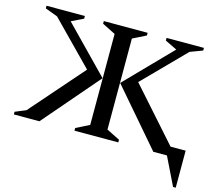

<svg xmlns="http://www.w3.org/2000/svg" viewBox="-114 -805 1266 1117"><g transform="rotate(15 519.0 -246.0)"><path d="M378 0V-16L458 -56V-604L378 -644V-660H642V-644L562 -604V-56L642 -16V0ZM563 -337 828 -609 756 -644V-660H981V-644L906 -616L663 -369L942 -55H1033V168H1017L935 0H853ZM457 -337 167 0H13V-16L78 -43L357 -362L108 -616L33 -644V-660H264V-644L192 -609Z"/></g></svg>

Font: Spectral Medium
Style: Regular
Weight: 500
Designer: Jean-Baptiste Levee
Foundry: Production Type
Version: Version 2.001